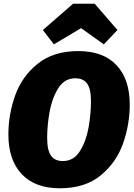

<svg xmlns="http://www.w3.org/2000/svg" viewBox="-20 -990 718 1030"><path d="M676 -429Q676 -322 640 -220Q604 -118 520 -49Q436 20 301 20Q168 20 96.5 -56Q25 -132 25 -268Q25 -375 61 -477Q97 -579 181.5 -647.5Q266 -716 400 -716Q534 -716 605 -640.5Q676 -565 676 -429ZM233 -251Q233 -184 253.5 -155Q274 -126 317 -126Q376 -126 409.5 -180.5Q443 -235 455.5 -308Q468 -381 468 -447Q468 -513 447.5 -541.5Q427 -570 384 -570Q325 -570 291.5 -515Q258 -460 245.5 -387.5Q233 -315 233 -251ZM269 -752 210 -829 372 -970H488L610 -829L537 -752L415 -839Z"/></svg>

Font: Fira Sans Black
Style: Italic
Weight: 900
Italic angle: -8°
Designer: Carrois Corporate & Edenspiekermann AG
Foundry: Carrois Corporate GbR & Edenspiekermann AG
Version: Version 4.203